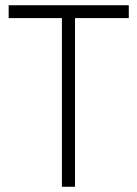

<svg xmlns="http://www.w3.org/2000/svg" viewBox="-20 -715 524 732"><path d="M266 -3H216V-646H13V-695H471V-646H266Z"/></svg>

Font: LXGW 975 Gothic SC 200W
Style: Regular
Weight: 200
Version: Version 2.01;February 25, 2021